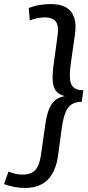

<svg xmlns="http://www.w3.org/2000/svg" viewBox="-66 -824 433 949"><path d="M186 -804Q232 -804 261 -787Q290 -770 301 -736Q312 -702 304 -651L283 -503Q277 -458 280.5 -430Q284 -402 300 -390Q316 -378 346 -378L338 -321Q308 -321 288.5 -308.5Q269 -296 258 -269Q247 -242 240 -196L220 -48Q212 2 191.5 36.5Q171 71 137.5 88Q104 105 58 105Q30 105 2 99.5Q-26 94 -46 86L-24 24Q-9 31 9.5 35Q28 39 46 39Q87 39 108 16.5Q129 -6 136 -55L157 -202Q163 -248 174 -278.5Q185 -309 204.5 -326.5Q224 -344 254 -349Q227 -356 212.5 -372.5Q198 -389 195 -419.5Q192 -450 198 -497L218 -644Q226 -692 211.5 -715Q197 -738 155 -738Q138 -738 117.5 -734Q97 -730 81 -723L76 -784Q99 -794 128.5 -799Q158 -804 186 -804Z"/></svg>

Font: Pathway Extreme SemiCondensed
Style: Italic
Weight: 400
Width: 4
Italic angle: -8°
Version: Version 1.001;gftools[0.9.26]